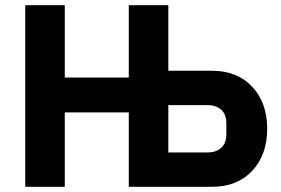

<svg xmlns="http://www.w3.org/2000/svg" viewBox="-20 -718 1080 738"><path d="M77 0V-698H229V-420H475V-698H627V-446H795Q892 -446 949.5 -384.5Q1007 -323 1007 -223Q1007 -123 949.5 -61.5Q892 0 795 0H475V-286H229V0ZM627 -132H777Q811 -132 830.5 -150Q850 -168 850 -201V-245Q850 -278 830.5 -296Q811 -314 777 -314H627Z"/></svg>

Font: Aneliza
Style: Bold
Weight: 700
Designer: Mike Abbink, Paul van der Laan, Pieter van Rosmalen
Foundry: Bold Monday
Version: Version 3.0